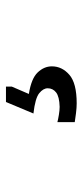

<svg xmlns="http://www.w3.org/2000/svg" viewBox="173 -234 289 676"><g transform="rotate(-90 318.0 103.5)"><path d="M291.5 228.5Q276.4 228.5 257.1 226.1Q237.8 223.6 225.6 221.7V160.6Q234.9 163.1 251.2 165.8Q267.6 168.5 279.3 168.5Q315.4 167.5 330.1 156Q344.7 144.5 344.7 126.5Q344.7 110.8 327.4 96.7Q310.1 82.5 255.9 76.2L296.4 -20.5H350.6V0L324.7 60.1Q379.4 68.8 400.6 91.3Q421.9 113.8 421.9 141.1Q421.9 176.8 392.3 202.6Q362.8 228.5 291.5 228.5Z"/></g></svg>

Font: Pinar-DS2-FD Medium
Style: Regular
Weight: 500
Designer: Amin Abedi
Version: Version 3.000